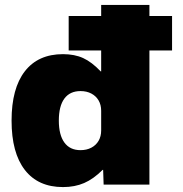

<svg xmlns="http://www.w3.org/2000/svg" viewBox="-20 -750 743 780"><path d="M259 -545V-685H679V-545ZM236 10Q135 10 81 -59.5Q27 -129 27 -260Q27 -391 81 -460.5Q135 -530 236 -530Q283 -530 318 -514Q353 -498 389 -460H391V-730H587V0H401L399 -60H397Q360 -23 322 -6.5Q284 10 236 10ZM307 -140Q332 -140 351 -150Q370 -160 380.5 -178Q391 -196 391 -220V-300Q391 -324 380.5 -342Q370 -360 351 -370Q332 -380 307 -380Q264 -380 241.5 -349.5Q219 -319 219 -260Q219 -202 241.5 -171Q264 -140 307 -140Z"/></svg>

Font: M PLUS 1 Black
Style: Regular
Weight: 900
Designer: Coji Morishita
Foundry: UNDERFOREST DESIGN
Version: Version 1.001